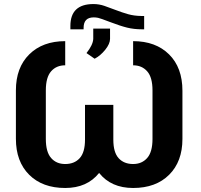

<svg xmlns="http://www.w3.org/2000/svg" viewBox="-20 -913 986 943"><path d="M633.8 -710.9Q744.6 -710.9 810.3 -646Q876 -581.1 876 -467.3V-230.5Q876 -119.6 810.8 -54.7Q745.6 10.3 633.8 10.3Q525.9 10.3 466.8 -63.5Q407.7 10.3 300.3 10.3Q188.5 10.3 123.3 -54.7Q58.1 -119.6 58.1 -231.4V-469.2Q58.1 -581.1 123.8 -646Q189.5 -710.9 300.3 -710.9V-592.3Q256.8 -592.3 231 -562.7Q205.1 -533.2 205.1 -469.2V-230.5Q205.1 -166.5 231 -137Q256.8 -107.4 300.3 -107.4Q345.2 -107.4 371.3 -136Q397.5 -164.6 397.5 -227.1V-397.9H536.6V-227.1Q536.6 -164.6 562.7 -136Q588.9 -107.4 633.8 -107.4Q676.8 -107.4 702.9 -137Q729 -166.5 729 -230.5V-469.2Q729 -533.2 702.9 -562.7Q676.8 -592.3 633.8 -592.3ZM688 -834.5V-769H678.2Q638.2 -769 604.5 -777.3Q570.8 -785.6 521.7 -804.4Q472.7 -823.2 461.9 -825.4Q451.2 -827.6 440.4 -827.6Q390.6 -827.6 390.6 -776.4V-769H325.7V-785.6Q325.7 -893.1 439 -893.1Q466.8 -893.1 493.2 -884Q519.5 -875 549.1 -863.5Q578.6 -852.1 608.4 -843.5Q638.2 -835 674.3 -834.5ZM404.8 -652.3Q436.5 -692.4 438 -721.7V-772.5H520.5V-722.2Q520.5 -698.2 497.1 -668.9Q473.6 -639.6 444.8 -624.5Z"/></svg>

Font: Robotiche
Style: Bold
Weight: 700
Designer: Google
Version: Version 2.001150; 2014